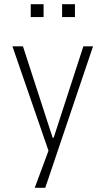

<svg xmlns="http://www.w3.org/2000/svg" viewBox="-20 -712 503 912"><path d="M145 180 220 -22V32L39 -492H89L230 -58H235L376 -492H422L195 180ZM275 -631V-692H336V-631ZM126 -631V-692H187V-631Z"/></svg>

Font: Nunito Sans 7pt Condensed ExtraLight
Style: Regular
Weight: 250
Width: 3
Designer: Vernon Adams
Foundry: Vernon Adams
Version: Version 3.101;gftools[0.9.27]